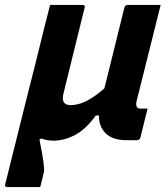

<svg xmlns="http://www.w3.org/2000/svg" viewBox="-60 -558 680 778"><path d="M275 -538Q286 -538 283 -527L241 -357Q230 -312 219 -267.5Q208 -223 197 -178Q186 -132 226 -132Q255 -132 287 -147Q319 -162 363 -200Q383 -282 403.5 -363.5Q424 -445 444 -527Q447 -538 458 -538H591Q566 -440 542 -342Q518 -244 493 -146Q490 -131 495 -124Q498 -118 510 -118H538Q531 -89 523.5 -59.5Q516 -30 509 -1Q506 10 495 10H452Q396 10 368 -18Q340 -46 341 -90H328Q288 -34 244 -11Q200 12 158 12Q130 12 107 3L100 8Q113 72 116.5 101.5Q120 131 118 138Q114 157 111 168.5Q108 180 103 200H-31Q-42 200 -39 189Q-17 100 2 24.5Q21 -51 43 -140Q62 -215 81 -290Q100 -365 118 -440Q125 -466 131 -491Q137 -516 143 -538Z"/></svg>

Font: Recursive Sn Lnr St
Style: Bold Italic
Weight: 700
Italic angle: -15°
Version: Version 1.079;hotconv 1.0.112;makeotfexe 2.5.65598; ttfautoh